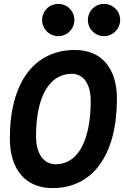

<svg xmlns="http://www.w3.org/2000/svg" viewBox="-20 -961 640 991"><path d="M250.5 9.8C460 9.8 583.5 -161.6 583.5 -451.7C583.5 -609.9 502.9 -703.1 367.2 -703.1C155.8 -703.1 30.8 -533.7 30.8 -247.1C30.8 -85.4 112.3 9.8 250.5 9.8ZM268.1 -113.3C204.1 -113.3 166 -167.5 166 -259.3C166 -460.9 234.4 -580.1 350.1 -580.1C411.6 -580.1 448.2 -527.8 448.2 -439.5C448.2 -234.4 381.3 -113.3 268.1 -113.3ZM280.8 -774.4C327.1 -774.4 363.8 -811.5 363.8 -857.9C363.8 -904.3 327.1 -940.9 280.8 -940.9C234.4 -940.9 197.3 -904.3 197.3 -857.9C197.3 -811.5 234.4 -774.4 280.8 -774.4ZM516.6 -774.4C562.5 -774.4 600.1 -811.5 600.1 -857.9C600.1 -904.3 563 -940.9 516.6 -940.9C470.7 -940.9 433.6 -904.3 433.6 -857.9C433.6 -811.5 470.7 -774.4 516.6 -774.4Z"/></svg>

Font: Cascadia Code
Style: Bold Italic
Weight: 700
Italic angle: -10°
Monospace: yes
Designer: Aaron Bell
Foundry: Saja Typeworks
Version: Version 2404.023